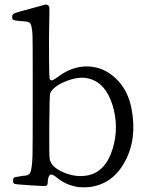

<svg xmlns="http://www.w3.org/2000/svg" viewBox="-20 -806 652 839"><path d="M367.2 11.7Q470.7 1 525.4 -99.1Q580.1 -199.2 554.7 -331.1Q539.1 -413.1 486.3 -462.9Q435.5 -511.7 368.2 -515.6Q297.9 -518.6 235.4 -471.7Q216.8 -458 210 -455.6Q203.1 -453.1 198.2 -459Q194.3 -462.9 194.3 -550.8Q193.4 -634.8 195.3 -717.8Q197.3 -775.4 194.3 -778.3Q193.4 -781.2 187.5 -784.2Q181.6 -787.1 178.7 -786.1Q176.8 -786.1 107.4 -766.6Q51.8 -752 42.5 -747.6Q33.2 -743.2 33.2 -732.4Q33.2 -721.7 37.6 -719.2Q42 -716.8 67.4 -713.9Q73.2 -712.9 84 -712.9Q106.4 -711.9 112.3 -704.1Q120.1 -692.4 122.1 -649.4Q123 -618.2 123 -502Q123 -447.3 123 -414.1Q123 -384.8 123 -333Q123 -170.9 122.1 -127.9Q120.1 -67.4 112.3 -51.8Q107.4 -40 87.9 -38.1Q80.1 -38.1 76.2 -37.1Q72.3 -36.1 66.4 -35.2Q44.9 -32.2 41.5 -30.3Q38.1 -28.3 37.1 -20.5Q37.1 -18.6 37.1 -16.6V-15.6Q37.1 -3.9 45.4 -2Q53.7 0 103.5 2.9Q109.4 3.9 112.3 3.9Q120.1 3.9 132.8 4.9Q173.8 7.8 180.7 6.3Q187.5 4.9 188.5 -6.8Q188.5 -9.8 188.5 -11.7Q190.4 -37.1 199.2 -42Q208 -46.9 225.6 -32.2Q267.6 3.9 324.2 11.7Q345.7 13.7 367.2 11.7ZM197.3 -110.4Q194.3 -124 195.3 -257.8Q196.3 -391.6 199.2 -398.4Q212.9 -428.7 267.6 -450.7Q322.3 -472.7 363.3 -463.9Q440.4 -447.3 471.7 -346.7Q501 -252 472.7 -157.2Q442.4 -56.6 365.2 -40Q313.5 -29.3 258.8 -52.2Q204.1 -75.2 197.3 -110.4Z"/></svg>

Font: Bpmf GenWan Min R
Style: R
Weight: 400
Foundry: But Ko
Version: Version 1.320